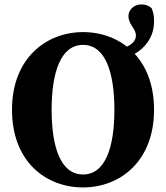

<svg xmlns="http://www.w3.org/2000/svg" viewBox="-20 -819 742 858"><path d="M351.1 18.6C516.2 18.6 668.4 -98 668.4 -328.5C668.4 -561.6 515.2 -675.6 351.1 -675.6C187 -675.6 33.6 -559.1 33.6 -328.5C33.6 -95.5 186 18.6 351.1 18.6ZM351.1 -39.3C250.5 -39.3 210.7 -162.6 210.7 -328.5C210.7 -493.7 250.5 -618.4 351.1 -618.4C451.7 -618.4 491.2 -493.7 491.2 -328.5C491.2 -162.6 451.7 -39.3 351.1 -39.3ZM496.3 -552.9C587.1 -558.7 668.4 -626.6 668.4 -721.3C668.4 -744.4 667 -760.9 657.3 -782.8C642.8 -795.3 628.4 -799.2 610.7 -799.2C578.1 -799.2 554 -774.1 554 -748C554 -708.7 587.3 -691.6 587.3 -660.9C587.3 -625.9 549.2 -603.3 490.8 -596.2L496.3 -552.9Z"/></svg>

Font: Source Serif Variable
Style: Regular
Weight: 389
Designer: Frank Grießhammer
Foundry: Adobe Systems Incorporated
Version: Version 3.001;hotconv 1.0.111;makeotfexe 2.5.65597